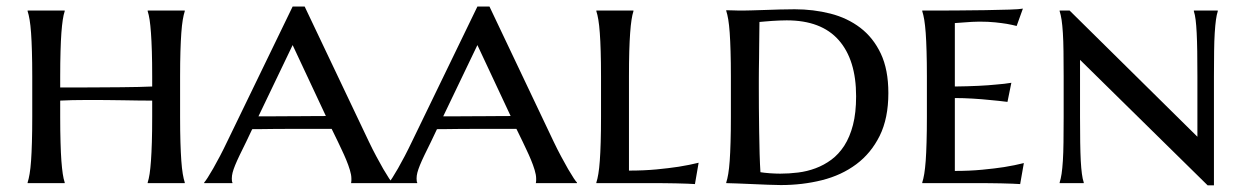

<svg xmlns="http://www.w3.org/2000/svg" viewBox="-20 -557 3788 584"><path d="M442.9 -251Q427.7 -251 405.3 -251.2Q382.8 -251.5 356.4 -252Q330.1 -252.4 301.8 -252.7Q273.4 -252.9 247.1 -252.9Q222.2 -252.9 200.4 -252.4Q178.7 -252 163.1 -251V-201.2Q163.1 -157.2 164.1 -124.5Q165 -91.8 166.7 -68.1Q168.5 -44.4 170.9 -28.3Q173.3 -12.2 176.8 -2V0H64V-2Q67.4 -12.2 70.1 -28.3Q72.8 -44.4 74.5 -68.1Q76.2 -91.8 77.1 -124.5Q78.1 -157.2 78.1 -201.2V-324.2Q78.1 -368.2 77.1 -400.6Q76.2 -433.1 74.5 -456.8Q72.8 -480.5 70.1 -496.6Q67.4 -512.7 64 -522.9V-524.9H176.8V-522.9Q173.3 -512.7 170.9 -496.6Q168.5 -480.5 166.7 -456.8Q165 -433.1 164.1 -400.6Q163.1 -368.2 163.1 -324.2V-291H234.9Q261.7 -291 291.5 -291.3Q321.3 -291.5 349.1 -291.7Q377 -292 401.4 -292.5Q425.8 -293 442.9 -293.9V-324.2Q442.9 -368.2 441.9 -400.6Q440.9 -433.1 439.2 -456.8Q437.5 -480.5 435.1 -496.6Q432.6 -512.7 429.2 -522.9V-524.9H542V-522.9Q538.6 -512.7 535.9 -496.6Q533.2 -480.5 531.5 -456.8Q529.8 -433.1 528.8 -400.6Q527.8 -368.2 527.8 -324.2V-201.2Q527.8 -157.2 528.8 -124.5Q529.8 -91.8 531.5 -68.1Q533.2 -44.4 535.9 -28.3Q538.6 -12.2 542 -2V0H429.2V-2Q432.6 -12.2 435.1 -28.3Q437.5 -44.4 439.2 -68.1Q440.9 -91.8 441.9 -124.5Q442.9 -157.2 442.9 -201.2Z M988.8 -165Q975.6 -165 955.8 -165Q936 -165 912.6 -165Q889.2 -165 864.3 -165Q839.4 -165 816.9 -164.8Q794.4 -164.6 775.9 -164.3Q757.3 -164.1 747.1 -164.1L729 -126Q717.3 -102.5 709 -85.2Q700.7 -67.9 695.3 -54.7Q689.9 -41.5 687.5 -32Q685.1 -22.5 685.1 -14.2Q685.1 -8.8 685.5 -6.1Q686 -3.4 687 -2V0H601.1V-2Q604.5 -5.4 611.8 -16.8Q619.1 -28.3 628.7 -44.9Q638.2 -61.5 649.2 -82.5Q660.2 -103.5 670.9 -126L870.1 -537.1H906.7L1102.1 -126Q1113.3 -102.5 1124.8 -81.1Q1136.2 -59.6 1146 -42.7Q1155.8 -25.9 1163.1 -14.9Q1170.4 -3.9 1172.9 -2V0H1047.9Q1048.8 -3.9 1048.8 -7.1Q1048.8 -10.3 1048.8 -14.2Q1048.8 -24.9 1044.2 -40Q1039.6 -55.2 1033 -71Q1026.4 -86.9 1019.3 -101.6Q1012.2 -116.2 1007.8 -126ZM766.1 -203.1H795.9Q816.4 -203.1 839.6 -203.4Q862.8 -203.6 886.2 -203.6Q909.7 -203.6 931.6 -203.9Q953.6 -204.1 971.2 -204.1L870.1 -419.9Z M1550.8 -165Q1537.6 -165 1517.8 -165Q1498 -165 1474.6 -165Q1451.2 -165 1426.3 -165Q1401.4 -165 1378.9 -164.8Q1356.4 -164.6 1337.9 -164.3Q1319.3 -164.1 1309.1 -164.1L1291 -126Q1279.3 -102.5 1271 -85.2Q1262.7 -67.9 1257.3 -54.7Q1252 -41.5 1249.5 -32Q1247.1 -22.5 1247.1 -14.2Q1247.1 -8.8 1247.6 -6.1Q1248 -3.4 1249 -2V0H1163.1V-2Q1166.5 -5.4 1173.8 -16.8Q1181.2 -28.3 1190.7 -44.9Q1200.2 -61.5 1211.2 -82.5Q1222.2 -103.5 1232.9 -126L1432.1 -537.1H1468.8L1664.1 -126Q1675.3 -102.5 1686.8 -81.1Q1698.2 -59.6 1708 -42.7Q1717.8 -25.9 1725.1 -14.9Q1732.4 -3.9 1734.9 -2V0H1609.9Q1610.8 -3.9 1610.8 -7.1Q1610.8 -10.3 1610.8 -14.2Q1610.8 -24.9 1606.2 -40Q1601.6 -55.2 1595 -71Q1588.4 -86.9 1581.3 -101.6Q1574.2 -116.2 1569.8 -126ZM1328.1 -203.1H1357.9Q1378.4 -203.1 1401.6 -203.4Q1424.8 -203.6 1448.2 -203.6Q1471.7 -203.6 1493.7 -203.9Q1515.6 -204.1 1533.2 -204.1L1432.1 -419.9Z M1893.1 -38.1Q1938.5 -38.1 1976.8 -41.7Q2015.1 -45.4 2043.9 -49.8Q2077.6 -55.2 2105 -62L2093.8 2.9Q2086.9 2.4 2070.6 1.7Q2054.2 1 2036.1 0.7Q2018.1 0.5 2002.4 0.2Q1986.8 0 1981 0H1793.9V-2Q1797.4 -12.2 1800 -28.3Q1802.7 -44.4 1804.4 -68.1Q1806.2 -91.8 1807.1 -124.5Q1808.1 -157.2 1808.1 -201.2V-324.2Q1808.1 -368.2 1807.1 -400.6Q1806.2 -433.1 1804.4 -456.8Q1802.7 -480.5 1800 -496.6Q1797.4 -512.7 1793.9 -522.9V-524.9H1906.7V-522.9Q1903.3 -512.7 1900.9 -496.6Q1898.4 -480.5 1896.7 -456.8Q1895 -433.1 1894 -400.6Q1893.1 -368.2 1893.1 -324.2Z M2290 -490.2Q2289.6 -450.2 2289.1 -412.6Q2289.1 -396.5 2288.8 -379.6Q2288.6 -362.8 2288.3 -346.2Q2288.1 -329.6 2288.1 -314.7Q2288.1 -299.8 2288.1 -288.1Q2288.1 -263.7 2288.3 -229.2Q2288.6 -194.8 2289.1 -158.7Q2289.6 -122.6 2290.5 -89.1Q2291.5 -55.7 2293 -33.2Q2297.9 -32.2 2305.7 -31.5Q2313.5 -30.8 2322 -30Q2330.6 -29.3 2338.9 -29.1Q2347.2 -28.8 2353 -28.8Q2379.9 -28.8 2407.5 -32.2Q2435.1 -35.6 2460.7 -45.2Q2486.3 -54.7 2508.8 -71.3Q2531.2 -87.9 2548.1 -114Q2564.9 -140.1 2574.5 -177Q2584 -213.9 2584 -264.2Q2584 -375 2531 -435.1Q2478 -495.1 2373 -495.1Q2362.8 -495.1 2351.3 -494.6Q2339.8 -494.1 2328.6 -493.4Q2317.4 -492.7 2307.4 -491.7Q2297.4 -490.7 2290 -490.2ZM2189 -525.9Q2200.7 -525.4 2210.9 -525.4Q2219.7 -524.9 2228 -524.9Q2236.3 -524.9 2240.2 -524.9Q2247.1 -524.9 2264.6 -525.4Q2282.2 -525.9 2304.4 -526.6Q2326.7 -527.3 2351.3 -528.1Q2376 -528.8 2397 -528.8Q2454.1 -528.8 2505.9 -515.6Q2557.6 -502.4 2596.9 -472.4Q2636.2 -442.4 2659.2 -393.8Q2682.1 -345.2 2682.1 -273.9Q2682.1 -197.3 2655.8 -144Q2629.4 -90.8 2584.5 -57.4Q2539.6 -23.9 2480.2 -9Q2420.9 5.9 2355 5.9Q2339.4 5.9 2315.9 4.9Q2292.5 3.9 2268.1 2.9Q2243.7 2 2221.9 1Q2200.2 0 2189 0V-2Q2192.4 -12.2 2195.1 -28.3Q2197.8 -44.4 2199.5 -68.1Q2201.2 -91.8 2202.1 -124.5Q2203.1 -157.2 2203.1 -201.2V-324.2Q2203.1 -368.2 2202.1 -400.9Q2201.2 -433.6 2199.5 -457.5Q2197.8 -481.4 2195.1 -497.6Q2192.4 -513.7 2189 -523.9Z M2785.2 -524.9Q2833 -524.9 2883.3 -525.1Q2933.6 -525.4 2976.6 -526.1Q3019.5 -526.9 3050.5 -527.8Q3081.5 -528.8 3091.3 -530.8L3072.3 -478Q3059.1 -481.4 3042.5 -484.4Q3027.8 -486.8 3007.1 -489Q2986.3 -491.2 2959 -491.2Q2949.2 -491.2 2936.5 -490.5Q2923.8 -489.7 2912.1 -488.8Q2898.4 -487.8 2884.3 -486.8V-293.9Q2923.8 -294.4 2955.6 -295.9Q2987.3 -297.4 3009.8 -299.8Q3036.1 -301.8 3056.2 -305.2L3044.4 -247.1Q3017.6 -250.5 2990.2 -252.9Q2966.8 -255.4 2938.5 -257.1Q2910.2 -258.8 2884.3 -258.8V-37.1Q2929.7 -37.1 2967.8 -40.8Q3005.9 -44.4 3034.2 -48.8Q3067.4 -54.2 3094.2 -61L3083 2.9Q3075.7 2.4 3059.3 1.7Q3043 1 3025.1 0.7Q3007.3 0.5 2991.7 0.2Q2976.1 0 2970.2 0H2785.2V-2Q2788.6 -12.2 2791.3 -28.3Q2793.9 -44.4 2795.7 -68.1Q2797.4 -91.8 2798.3 -124.5Q2799.3 -157.2 2799.3 -201.2V-324.2Q2799.3 -368.2 2798.3 -400.6Q2797.4 -433.1 2795.7 -456.8Q2793.9 -480.5 2791.3 -496.6Q2788.6 -512.7 2785.2 -522.9V-524.9Z M3672.4 6.8H3653.3L3265.1 -375V-201.2Q3265.1 -157.2 3265.6 -124.5Q3266.1 -91.8 3267.3 -68.1Q3268.6 -44.4 3270.8 -28.3Q3272.9 -12.2 3276.4 -2V0H3203.1V-2Q3206.5 -12.2 3209 -28.3Q3211.4 -44.4 3212.9 -68.1Q3214.4 -91.8 3214.8 -124.5Q3215.3 -157.2 3215.3 -201.2V-324.2Q3215.3 -368.2 3214.8 -400.6Q3214.4 -433.1 3212.9 -456.8Q3211.4 -480.5 3209 -496.6Q3206.5 -512.7 3203.1 -522.9V-524.9H3233.4L3622.1 -141.1V-324.2Q3622.1 -368.2 3621.6 -400.6Q3621.1 -433.1 3619.9 -456.8Q3618.7 -480.5 3616.7 -496.6Q3614.7 -512.7 3611.3 -522.9V-524.9H3684.1V-522.9Q3680.7 -512.7 3678.5 -496.6Q3676.3 -480.5 3674.8 -456.8Q3673.3 -433.1 3672.9 -400.6Q3672.4 -368.2 3672.4 -324.2Z"/></svg>

Font: Marcellus SC
Style: Regular
Weight: 400
Designer: Astigmatic (AOETI)
Foundry: Astigmatic (AOETI)
Version: Version 1.001